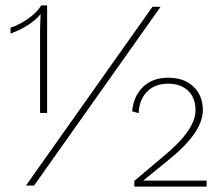

<svg xmlns="http://www.w3.org/2000/svg" viewBox="-20 -685 822 709"><path d="M132 -665H154V-268H128V-567Q128 -589 130 -633Q94 -589 19 -561V-583Q49 -592 83 -615.5Q117 -639 132 -665ZM76 0 543 -660H573L106 0ZM476 4V-17Q543 -73 585 -109Q702 -205 702 -278Q702 -323 675 -349.5Q648 -376 601 -376Q552 -376 523 -346.5Q494 -317 492 -267L468 -274Q473 -330 508 -364Q543 -398 601 -398Q660 -398 694.5 -365Q729 -332 729 -278Q729 -196 602 -94L510 -19V-18H544H743V4Z"/></svg>

Font: Elaine Sans ExtraLight
Style: Regular
Weight: 275
Designer: Wei Huang
Foundry: Wei Huang
Version: Version 2.001;December 24, 2019;FontCreator 12.0.0.2547 64-b